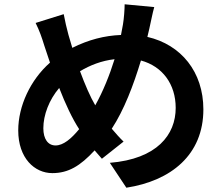

<svg xmlns="http://www.w3.org/2000/svg" viewBox="-20 -817 1040 895"><path d="M514 -541C491 -467 460 -390 424 -326C401 -365 376 -423 353 -485C400 -513 453 -534 514 -541ZM277 -751 146 -710C164 -674 175 -642 186 -606L213 -525C122 -445 65 -323 65 -209C65 -80 141 -10 224 -10C298 -10 354 -43 421 -116L455 -77L556 -157C537 -175 519 -196 501 -217C558 -304 602 -419 637 -535C737 -508 799 -425 799 -314C799 -189 712 -76 492 -58L569 58C777 26 928 -95 928 -307C928 -482 824 -609 667 -645L676 -683C682 -708 691 -757 699 -784L561 -797C561 -774 558 -731 553 -702L544 -654C467 -651 393 -632 317 -594L299 -655C291 -685 283 -718 277 -751ZM349 -215C312 -170 275 -139 239 -139C203 -139 182 -170 182 -219C182 -281 209 -352 256 -407C285 -332 317 -264 349 -215Z"/></svg>

Font: Noto Sans CJK TC
Style: Bold
Weight: 700
Designer: Ryoko NISHIZUKA 西塚涼子 (kana, bopomofo & ideographs); Paul D. Hunt (Latin, Greek & Cyrillic); Sandoll Communications 산돌커뮤니
Foundry: Adobe
Version: Version 2.004;hotconv 1.0.118;makeotfexe 2.5.65603